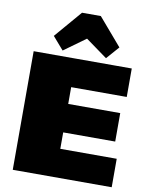

<svg xmlns="http://www.w3.org/2000/svg" viewBox="-102 -1043 870 1116"><g transform="rotate(10 332.5 -484.5)"><path d="M248 -168H636V0H52V-700H631V-532H248L303 -661V-342L248 -433H610V-265H248L303 -356V-39ZM152 -808 290 -969H401L539 -808L473 -733L270 -880H420L217 -733Z"/></g></svg>

Font: Pathway Extreme 8pt Thin 12pt Black
Style: Regular
Weight: 900
Version: Version 1.001;gftools[0.9.26]